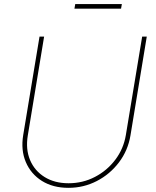

<svg xmlns="http://www.w3.org/2000/svg" viewBox="-20 -906 759 937"><path d="M314 10.7Q238.8 10.7 184.8 -22.9Q130.9 -56.6 106 -115Q81.1 -173.3 93.3 -247.1L172.9 -727.5H195.3L115.7 -245.1Q104.5 -177.7 126.7 -125Q148.9 -72.3 197.8 -42Q246.6 -11.7 314.5 -11.7Q383.8 -11.7 443.1 -42.5Q502.4 -73.2 542.7 -126.5Q583 -179.7 594.2 -247.1L673.8 -727.5H696.3L616.7 -245.1Q604.5 -171.4 560.5 -113.5Q516.6 -55.7 452.4 -22.5Q388.2 10.7 314 10.7ZM574.7 -886.2 570.8 -863.8H343.3L347.2 -886.2Z"/></svg>

Font: Inter Thin
Style: Italic
Weight: 250
Italic angle: -9.3988°
Designer: Rasmus Andersson
Foundry: rsms
Version: Version 4.001;git-66647c0bb